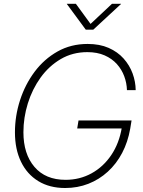

<svg xmlns="http://www.w3.org/2000/svg" viewBox="-20 -966 745 997"><path d="M318.4 10.3Q237.3 10.3 178.7 -25.6Q120.1 -61.5 88.9 -126.5Q57.6 -191.4 57.6 -278.8Q57.6 -363.8 84 -445.6Q110.4 -527.3 159.7 -593.3Q209 -659.2 278.6 -698.5Q348.1 -737.8 435.1 -737.8Q497.6 -737.8 544.2 -717.3Q590.8 -696.8 621.8 -662.1Q652.8 -627.4 668.5 -584.7Q684.1 -542 684.6 -498H639.2Q638.2 -534.7 625.2 -569.8Q612.3 -605 586.9 -633.3Q561.5 -661.6 523.2 -678.5Q484.9 -695.3 433.6 -695.3Q356.9 -695.3 295.4 -659.2Q233.9 -623 190.7 -563Q147.5 -502.9 124.5 -429Q101.6 -355 101.6 -279.3Q101.6 -166.5 158.9 -99.4Q216.3 -32.2 320.3 -32.2Q394 -32.2 455.3 -65.9Q516.6 -99.6 557.9 -160.9Q599.1 -222.2 612.8 -304.7L627.9 -298.8H380.9L387.7 -340.3H663.1L656.2 -297.9Q644 -228.5 614.3 -171.9Q584.5 -115.2 539.8 -74.5Q495.1 -33.7 439 -11.7Q382.8 10.3 318.4 10.3ZM374 -946.3 450.2 -841.8 561.5 -946.3H608.4V-945.3L464.4 -812H425.3L327.1 -945.3V-946.3Z"/></svg>

Font: Inter 28pt ExtraLight
Style: Italic
Weight: 250
Italic angle: -9.3988°
Designer: Rasmus Andersson
Foundry: rsms
Version: Version 4.001;git-66647c0bb